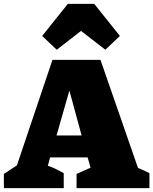

<svg xmlns="http://www.w3.org/2000/svg" viewBox="-54 -968 789 988"><path d="M656 -104Q671 -98 686 -91Q701 -84 715 -77V0H340V-73L412 -105L397 -158H204L192 -115Q214 -108 234 -98Q254 -88 274 -77V0H-34V-73L33 -117L216 -660H463ZM237 -271H366L303 -502ZM431 -948 563 -783 488 -712 363 -809 238 -712 163 -783 295 -948Z"/></svg>

Font: Piazzolla Black
Style: Regular
Weight: 900
Designer: Juan Pablo del Peral
Foundry: Huerta Tipografica
Version: Version 1.330